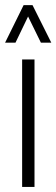

<svg xmlns="http://www.w3.org/2000/svg" viewBox="-26 -739 223 759"><path d="M-5.9 -570.3 67.4 -718.8H102.5L176.8 -570.3H135.7L85 -673.8L35.2 -570.3ZM61.5 0V-503.9H110.4V0Z"/></svg>

Font: Post No Bills Colombo
Style: Regular
Weight: 500
Designer: Kosala Senevirathne, Siva Puranthara, Lasantha Premarathna, Tharique Azeez
Foundry: Mooniak
Version: Version 1.220 ; ttfautohint (v1.5)